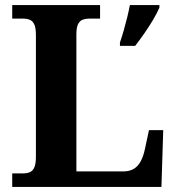

<svg xmlns="http://www.w3.org/2000/svg" viewBox="-20 -734 694 754"><path d="M28 0V-53H70Q85 -53 96.5 -57.5Q108 -62 114.5 -76Q121 -90 121 -118V-596Q121 -625 114.5 -638.5Q108 -652 96.5 -656.5Q85 -661 70 -661H28V-714H373V-661H331Q317 -661 305.5 -657Q294 -653 287 -640Q280 -627 280 -600V-61H466Q489 -61 505.5 -71Q522 -81 532.5 -100.5Q543 -120 549 -148L565 -223H621L614 0ZM451 -567Q458 -587 465.5 -613Q473 -639 479.5 -665.5Q486 -692 490 -714H606V-704Q597 -683 581 -656Q565 -629 546.5 -602.5Q528 -576 511 -554H451Z"/></svg>

Font: Noto Serif Tamil
Style: Bold
Weight: 700
Designer: Indian Type Foundry, Tom Grace, and the Monotype Design Team
Foundry: Monotype Imaging Inc.
Version: Version 2.003